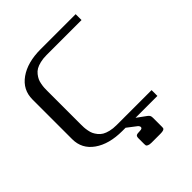

<svg xmlns="http://www.w3.org/2000/svg" viewBox="-204 -703 969 969"><g transform="rotate(-45 281.0 -218.5)"><path d="M406.2 125Q406.2 133.3 405 137Q403.8 140.6 397 143.3Q390.1 146 375 146H312.5Q297.9 146 290.5 142.3Q283.2 138.7 282.2 135.3Q281.2 131.8 281.2 125V83.5Q281.2 71.3 286.6 66.9Q292 62.5 312.5 62.5Q330.1 62.5 330.1 52.2Q330.1 44.9 321.8 37.6L272.9 0H250Q156.2 0 98.9 -40.3Q41.5 -80.6 41.5 -149.9V-433.1Q41.5 -502.4 98.9 -543Q156.2 -583.5 250 -583.5H500V-541.5H250Q225.1 -541.5 205.1 -536.6Q185.1 -531.7 172.4 -524.4Q159.7 -517.1 150.4 -505.1Q141.1 -493.2 136.2 -482.7Q131.3 -472.2 128.7 -457.5Q126 -442.9 125.5 -433.3Q125 -423.8 125 -410.6V-172.9Q125 -159.7 125.5 -149.9Q126 -140.1 128.7 -125.5Q131.3 -110.8 136.2 -100.3Q141.1 -89.8 150.4 -78.1Q159.7 -66.4 172.4 -58.8Q185.1 -51.3 205.1 -46.4Q225.1 -41.5 250 -41.5H500V0H343.8L392.6 35.6Q399.9 41 403.1 46.6Q406.2 52.2 406.2 62.5Z"/></g></svg>

Font: Gputeks
Style: Regular
Weight: 500
Version: Version 0.9